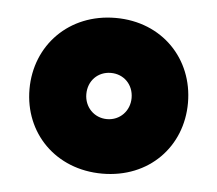

<svg xmlns="http://www.w3.org/2000/svg" viewBox="-36 -757 468 414"><g transform="rotate(5 198.5 -550.5)"><path d="M199 -382C300 -382 370 -455 370 -550C370 -645 300 -719 199 -719C98 -719 27 -645 27 -550C27 -455 98 -382 199 -382ZM150 -550C150 -579 171 -600 199 -600C227 -600 248 -579 248 -550C248 -522 227 -500 199 -500C171 -500 150 -522 150 -550Z"/></g></svg>

Font: MV Cash ExtraBold
Style: Regular
Weight: 800
Designer: Rodrigo Fuenzalida
Foundry: fragTYPE
Version: Version 1.100;Glyphs 3.1.2 (3151)